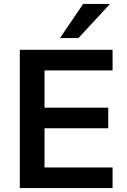

<svg xmlns="http://www.w3.org/2000/svg" viewBox="-20 -959 650 979"><path d="M81 0V-705H554V-600H207V-410H532V-305H207V-105H554V0ZM286 -765 404 -939H541L380 -765Z"/></svg>

Font: Nunito Sans 12pt ExtraLight 11pt
Style: Bold
Weight: 700
Version: Version 3.101;gftools[0.9.27]